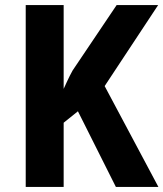

<svg xmlns="http://www.w3.org/2000/svg" viewBox="-20 -734 642 754"><path d="M602 0H435L286 -297L230 -252V0H81V-714H230V-385Q236 -398 244.5 -416.5Q253 -435 265 -457L438 -714H601L391 -396Z"/></svg>

Font: Noto Sans Bengali SemiCondensed
Style: Bold
Weight: 700
Width: 4
Designer: Jelle Bosma - Monotype Design Team
Foundry: Monotype Imaging Inc.
Version: Version 2.003